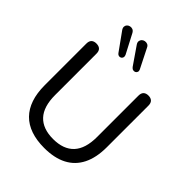

<svg xmlns="http://www.w3.org/2000/svg" viewBox="-259 -1093 1249 1249"><g transform="rotate(45 365.5 -468.5)"><path d="M366 9Q296 9 242.5 -9.5Q189 -28 153 -64.5Q117 -101 98.5 -155.5Q80 -210 80 -282V-665Q80 -689 92 -700.5Q104 -712 126 -712Q149 -712 161 -700.5Q173 -689 173 -665V-285Q173 -178 222 -125.5Q271 -73 366 -73Q461 -73 510 -125.5Q559 -178 559 -285V-665Q559 -689 571 -700.5Q583 -712 605 -712Q627 -712 639 -700.5Q651 -689 651 -665V-282Q651 -187 618.5 -122Q586 -57 522.5 -24Q459 9 366 9ZM401 -770 317 -892Q308 -905 309.5 -916.5Q311 -928 318.5 -935.5Q326 -943 337.5 -945.5Q349 -948 360.5 -943.5Q372 -939 378 -925L445 -792Q450 -782 447 -773Q444 -764 436 -760Q428 -756 418.5 -758Q409 -760 401 -770ZM272 -768 183 -892Q174 -905 175 -916.5Q176 -928 183.5 -935.5Q191 -943 202 -945.5Q213 -948 224 -944Q235 -940 243 -926L312 -794Q317 -783 314.5 -774Q312 -765 304.5 -760.5Q297 -756 288 -757.5Q279 -759 272 -768Z"/></g></svg>

Font: Nunito ExtraLight Medium
Style: Regular
Weight: 500
Version: Version 3.602